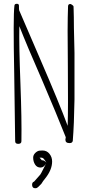

<svg xmlns="http://www.w3.org/2000/svg" viewBox="-20 -754 501 1013"><path d="M194 130Q175 130 165 114Q155 98 155 78Q155 64 165.5 53.5Q176 43 187 41Q193 40 204 40Q227 40 241 57.5Q255 75 255 98Q255 142 218 188Q207 201 198 216L193 221L182 232Q175 239 168 239H165Q151 239 149.5 223.5Q148 208 160 204Q174 188 183 178Q194 167 198 158L223 109Q211 130 194 130ZM351 -733Q339 -733 339 -720Q335 -619 338 -404Q340 -184 337 -90Q294 -207 190 -447Q81 -699 81 -700Q80 -705 80 -724Q80 -734 69 -734Q56 -734 56 -723Q49 -669 55 -366Q60 -33 60 -9Q60 5 76 5Q93 5 93 -9Q95 -124 88 -308Q80 -511 82 -616Q121 -516 203 -329Q282 -144 327 -30Q325 -20 325 -17Q325 1 347 1Q362 1 364 -11Q371 -98 373 -229V-475Q372 -505 370 -607Q370 -636 369.5 -663Q369 -690 368.5 -703.5Q368 -717 368 -720Q368 -723 361 -728Q354 -733 351 -733ZM225 104 219 95Q217 92 211 84Q207 80 204 79Q203 78 200 78H189L201 92Q210 89 225 104Z"/></svg>

Font: Neythal
Style: Regular
Weight: 400
Designer: Tharique Azeez
Foundry: Tharique Azeez
Version: Version 0.44